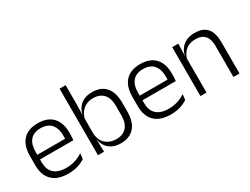

<svg xmlns="http://www.w3.org/2000/svg" viewBox="-59 -1155 2157 1657"><g transform="rotate(-30 1019.0 -326.0)"><path d="M265 10.5Q159.5 10.5 105 -42.5Q50.5 -95.5 50.5 -193.5V-288.5Q50.5 -390.5 101.2 -445Q152 -499.5 249 -499.5Q314 -499.5 358 -475Q402 -450.5 424.2 -404.5Q446.5 -358.5 446.5 -294V-276.5Q446.5 -262 445.5 -247.5Q444.5 -233 443 -218.5H387Q388 -240.5 388 -260.2Q388 -280 388 -296.5Q388 -345.5 372.2 -379.8Q356.5 -414 325.8 -432Q295 -450 249 -450Q180.5 -450 145.5 -409.8Q110.5 -369.5 110.5 -293.5V-246L111 -238V-187.5Q111 -154 120.8 -127Q130.5 -100 150.8 -80.8Q171 -61.5 201.8 -51.5Q232.5 -41.5 273.5 -41.5Q321 -41.5 361.8 -54.8Q402.5 -68 438 -91.5L432 -37Q401 -15.5 358.5 -2.5Q316 10.5 265 10.5ZM82 -218.5V-265H429.5V-218.5Z M786 10.5Q739.5 10.5 704.2 -6.5Q669 -23.5 647.5 -54.2Q626 -85 621 -126.5H601L621 -183Q623.5 -136 643.8 -104.2Q664 -72.5 697 -56.5Q730 -40.5 770.5 -40.5Q837.5 -40.5 873.5 -80.8Q909.5 -121 909.5 -198.5V-290.5Q909.5 -367.5 873.5 -407.8Q837.5 -448 769 -448Q729.5 -448 698.2 -431.8Q667 -415.5 646.8 -387.2Q626.5 -359 619.5 -322L603.5 -366.5H621Q628 -403 648.2 -432.5Q668.5 -462 703.8 -479.8Q739 -497.5 789 -497.5Q877.5 -497.5 924 -443.5Q970.5 -389.5 970.5 -286.5V-202Q970.5 -98.5 923.2 -44Q876 10.5 786 10.5ZM562.5 0V-663H623V-500.5L620.5 -361L621 -347.5V-142L620 -122L623 0Z M1286 10.5Q1180.5 10.5 1126 -42.5Q1071.5 -95.5 1071.5 -193.5V-288.5Q1071.5 -390.5 1122.2 -445Q1173 -499.5 1270 -499.5Q1335 -499.5 1379 -475Q1423 -450.5 1445.2 -404.5Q1467.5 -358.5 1467.5 -294V-276.5Q1467.5 -262 1466.5 -247.5Q1465.5 -233 1464 -218.5H1408Q1409 -240.5 1409 -260.2Q1409 -280 1409 -296.5Q1409 -345.5 1393.2 -379.8Q1377.5 -414 1346.8 -432Q1316 -450 1270 -450Q1201.5 -450 1166.5 -409.8Q1131.5 -369.5 1131.5 -293.5V-246L1132 -238V-187.5Q1132 -154 1141.8 -127Q1151.5 -100 1171.8 -80.8Q1192 -61.5 1222.8 -51.5Q1253.5 -41.5 1294.5 -41.5Q1342 -41.5 1382.8 -54.8Q1423.5 -68 1459 -91.5L1453 -37Q1422 -15.5 1379.5 -2.5Q1337 10.5 1286 10.5ZM1103 -218.5V-265H1450.5V-218.5Z M1912.5 0V-306Q1912.5 -349.5 1900.8 -381Q1889 -412.5 1862 -429.5Q1835 -446.5 1789.5 -446.5Q1747.5 -446.5 1716.5 -430.5Q1685.5 -414.5 1666.5 -386.5Q1647.5 -358.5 1640.5 -322.5L1628 -367.5H1641.5Q1648 -403.5 1668.8 -432.8Q1689.5 -462 1724.8 -479.8Q1760 -497.5 1810.5 -497.5Q1869.5 -497.5 1905 -475.5Q1940.5 -453.5 1956.8 -412.2Q1973 -371 1973 -312V0ZM1583.5 0V-487.5H1644L1641 -367L1644 -364V0Z"/></g></svg>

Font: Anek Odia Light
Style: Regular
Weight: 300
Designer: Yesha Goshar & Mahesh Sahu (Odia), Yesha Goshar (Latin)
Foundry: Ek Type
Version: Version 1.003